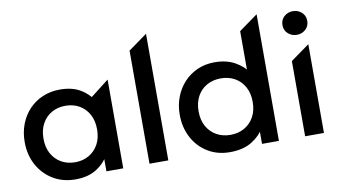

<svg xmlns="http://www.w3.org/2000/svg" viewBox="-75 -915 1966 1105"><g transform="rotate(-10 908.0 -362.5)"><path d="M285.8 15Q212.1 15 155.3 -19.2Q98.4 -53.4 66.1 -112.8Q33.8 -172.2 33.8 -247.5Q33.8 -304 52.3 -351.9Q70.9 -399.9 104.5 -435.3Q138.1 -470.8 184.4 -490.4Q230.8 -510 285.8 -510Q359.2 -510 408.4 -478.9Q457.6 -447.9 483.6 -399.1L444.1 -363V-423.9L566.2 -518.8V0H467.8V-119.5L483.6 -95.9Q457.6 -47.1 408.4 -16.1Q359.2 15 285.8 15ZM300.3 -82.5Q345.6 -82.5 380.9 -102.8Q416.2 -123 436.6 -159.9Q456.9 -196.9 456.9 -247.5Q456.9 -298.1 436.6 -335.2Q416.2 -372.3 380.9 -392.4Q345.6 -412.5 300.3 -412.5Q255.1 -412.5 219.7 -392.4Q184.4 -372.3 164 -335.2Q143.7 -298.1 143.7 -247.5Q143.7 -196.9 164 -159.9Q184.4 -123 219.7 -102.8Q255.1 -82.5 300.3 -82.5Z M719.6 0V-660.8L829.6 -740V0Z M1188.1 15Q1115.4 15 1059.3 -19.2Q1003.2 -53.4 971.5 -112.8Q939.8 -172.2 939.8 -247.5Q939.8 -302.1 958 -349.8Q976.1 -397.4 1009.4 -433.4Q1042.7 -469.4 1088.4 -489.7Q1134.1 -510 1189.6 -510Q1257.1 -510 1306.5 -482.9Q1356 -455.8 1389.2 -408.1L1365.9 -383.4V-660.8L1475.9 -740V0H1377.2V-119.1L1392.9 -94.1Q1366 -46.9 1315.8 -16Q1265.6 15 1188.1 15ZM1208.2 -82.5Q1254 -82.5 1289.7 -102.8Q1325.4 -123 1345.9 -159.9Q1366.3 -196.9 1366.3 -247.5Q1366.3 -298.1 1346 -335.2Q1325.6 -372.3 1289.9 -392.4Q1254.2 -412.5 1208.2 -412.5Q1162.2 -412.5 1126.5 -392.4Q1090.8 -372.3 1070.4 -335.2Q1050.1 -298.1 1050.1 -247.5Q1050.1 -196.9 1070.5 -159.9Q1090.9 -123 1126.7 -102.8Q1162.4 -82.5 1208.2 -82.5Z M1629.1 0V-439.5L1739.1 -518.8V0ZM1684.1 -583.2Q1654.4 -583.2 1633 -602.4Q1611.6 -621.6 1611.6 -652.4Q1611.6 -683.1 1633 -702.3Q1654.4 -721.5 1684.1 -721.5Q1713.7 -721.5 1735.1 -702.3Q1756.6 -683.1 1756.6 -652.4Q1756.6 -621.6 1735.1 -602.4Q1713.7 -583.2 1684.1 -583.2Z"/></g></svg>

Font: Geologica-Sharp
Style: Regular
Weight: 100
Designer: Sindre Bremnes, Frode Helland
Foundry: Monokrom Skriftforlag AS
Version: Version 1.010;gftools[0.9.28]